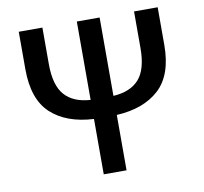

<svg xmlns="http://www.w3.org/2000/svg" viewBox="-81 -824 967 912"><g transform="rotate(-10 402.5 -368.5)"><path d="M347 0V-267Q215 -274 141 -342.5Q67 -411 67 -556V-737H181V-561Q181 -458 223 -411Q265 -364 347 -359V-737H457V-359Q540 -364 581.5 -411Q623 -458 623 -561V-737H737V-556Q737 -411 662.5 -342.5Q588 -274 457 -267V0Z"/></g></svg>

Font: Source Han Sans TC Medium
Style: Regular
Weight: 500
Designer: Ryoko NISHIZUKA Ë•øÂ°öÊ∂ºÂ≠ê (kana, bopomofo & ideographs); Paul D. Hunt (Latin, Greek & Cyrillic); Sandoll Communicatio
Foundry: Adobe
Version: Version 2.004;hotconv 1.0.118;makeotfexe 2.5.65603